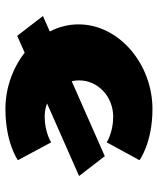

<svg xmlns="http://www.w3.org/2000/svg" viewBox="43 -611 583 709"><g transform="rotate(90 334.5 -256.5)"><path d="M411 -383C469.3 -383 505.6 -359 505.6 -359L571.6 -480C571.6 -480 507.8 -528 382.4 -528C218.5 -528 70 -406 70 -255C70 -217.2 79.5 -181.4 96.3 -148.8L39.1 -123.6L112.3 -28.5L174.6 -56.1C231.3 -11.9 305.4 15 382.4 15C507.8 15 571.6 -31 571.6 -31L505.6 -154C505.6 -154 469.3 -130 411 -130C393.7 -130 377.2 -133.1 361.9 -138.7L629.9 -257L556.7 -352L279.9 -229.8C277.9 -238.6 276.8 -247.7 276.8 -257C276.8 -327 337.3 -383 411 -383Z"/></g></svg>

Font: Hussar
Style: BdWide
Weight: 700
Foundry: Cannot Into Space Fonts
Version: Version 2.00